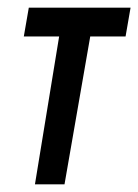

<svg xmlns="http://www.w3.org/2000/svg" viewBox="-20 -480 360 500"><path d="M55 -460 42 -385H134L71 0H148L215 -385H307L320 -460Z"/></svg>

Font: Jost
Style: Italic
Weight: 400
Italic angle: -5°
Version: Version 3.710